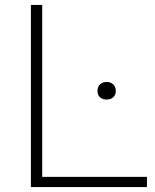

<svg xmlns="http://www.w3.org/2000/svg" viewBox="-20 -760 628 780"><path d="M105.5 0V-740H151.5V-41.5H577V0ZM413 -355.5Q396.5 -355.5 386.2 -365Q376 -374.5 376 -390.5Q376 -407 386.2 -417Q396.5 -427 413 -427Q430 -427 440.2 -417Q450.5 -407 450.5 -390.5Q450.5 -374.5 440.2 -365Q430 -355.5 413 -355.5Z"/></svg>

Font: Encode Sans Expanded ExtraLight
Style: Regular
Weight: 200
Width: 7
Designer: Multiple Designers
Foundry: Impallari Type
Version: Version 3.000; ttfautohint (v1.8.3) -l 8 -r 50 -G 200 -x 14 